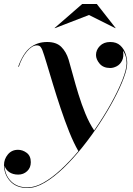

<svg xmlns="http://www.w3.org/2000/svg" viewBox="-58 -680 667 960"><path d="M387 -605 216 -539 215 -540 353 -660H426L520 -540L519 -539ZM80 260Q23.8 260 -7.1 226.1Q-38 192.2 -38 145Q-38 115.8 -18.8 92.4Q0.5 69 32 69Q55.2 69 75.6 84.2Q96 99.5 96 131Q96 158.8 77.6 175.9Q59.2 193 33 193Q6 193 -12.2 180.2Q-30.5 167.5 -35 148Q-34.2 193.8 -3.8 225.4Q26.8 257 80 257Q117 257 159.4 233.1Q201.9 209.1 246.3 168.1Q290.8 127 333.9 75.6Q310.8 35.8 288.2 -20.4Q265.8 -76.6 245.1 -138.6Q224.4 -200.5 206.8 -258.8Q189.1 -317.1 175.6 -362.2Q162.1 -407.4 154 -429Q151 -437.2 145.2 -445.1Q139.5 -453 126 -453Q102 -453 76.5 -422.4Q51 -391.8 36 -346L33 -347Q57.8 -414.5 93.1 -442.2Q128.5 -470 178 -470Q223.8 -470 248.4 -445.5Q273 -421 285 -382Q295 -348.5 307.1 -303.1Q319.2 -257.8 334.5 -208.2Q349.8 -158.6 369 -111.7Q388.2 -64.8 412.8 -27.9Q459.1 -94.5 495.8 -160.3Q532.5 -226.1 553.8 -279.9Q575 -333.8 575 -364Q575 -384.2 569.8 -400.2Q564.5 -416.2 557 -426Q562 -395.5 552.2 -376.6Q542.5 -357.6 525.8 -348.8Q509 -340 493 -340Q458.5 -340 440.2 -361.6Q422 -383.2 422 -405Q422 -430.5 441.4 -450.2Q460.8 -470 493 -470Q524.5 -470 543.1 -452.9Q561.8 -435.8 569.9 -411.1Q578 -386.5 578 -364Q578 -336.1 560.5 -289Q543 -241.9 512.1 -183.8Q481.2 -125.6 440.9 -63.9Q400.5 -2.2 354.4 55.4Q308.4 113.1 260.4 159.3Q212.4 205.5 166.2 232.8Q120.1 260 80 260Z"/></svg>

Font: Bodoni* 72 Medium
Style: Italic
Weight: 500
Italic angle: -13°
Version: Version 1.002; ttfautohint (v0.97) -l 8 -r 50 -G 200 -x 14 -